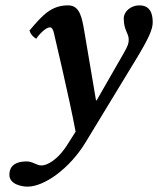

<svg xmlns="http://www.w3.org/2000/svg" viewBox="-20 -464 590 716"><path d="M295 -344C285.8 -398.4 278 -444 234 -444C173 -444 140 -410 90 -350C94.7 -336.3 100.7 -328.7 115 -319.5C128 -339 152 -362 166 -362C172.3 -362 177.7 -356.1 181 -341C181 -341 238 -101 262 27L236 68C195 136 153 153 135 153C116 153 102 138 80 138C21 138 15 170 15 188C15 223 60 232 83 232C144 232 238.4 166.7 299 67L488 -244C534 -319.8 549.5 -354.5 549.5 -380.5C549.5 -415.5 539 -444 499 -444C468.5 -444 441.5 -421.5 441.5 -395.5C441.5 -351 460 -340 460 -317C460 -303 458.2 -295 441 -265L340 -89L338 -90Z"/></svg>

Font: Linux Libertine O
Style: Bold Italic
Weight: 700
Italic angle: -11.5°
Designer: Philipp H. Poll
Foundry: Philipp H. Poll
Version: Version 4.1.0